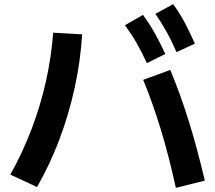

<svg xmlns="http://www.w3.org/2000/svg" viewBox="-20 -875 1040 928"><path d="M830 33Q796 -122 757.5 -248.5Q719 -375 672 -489L803 -537Q851 -422 891.5 -292.5Q932 -163 970 -2ZM30 -31Q89 -137 132 -249.5Q175 -362 201.5 -479.5Q228 -597 237 -717L377 -709Q369 -579 341 -451Q313 -323 267.5 -202Q222 -81 159 29ZM690 -570Q665 -624 640 -667.5Q615 -711 584 -753L671 -803Q703 -760 728.5 -714Q754 -668 779 -614ZM833 -623Q809 -679 784.5 -722.5Q760 -766 731 -808L817 -855Q849 -811 873.5 -764.5Q898 -718 922 -664Z"/></svg>

Font: M PLUS 1 Code
Style: Regular
Weight: 400
Designer: Coji Morishita
Foundry: UNDERFOREST DESIGN
Version: Version 1.005